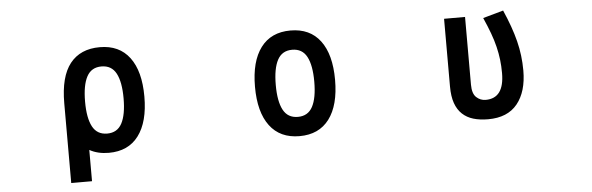

<svg xmlns="http://www.w3.org/2000/svg" viewBox="-47 -653 3093 1003"><g transform="rotate(-5 1500.0 -151.5)"><path d="M601 -218Q601 -304 577 -349Q553 -394 500 -394Q447 -394 423 -349Q399 -304 399 -218Q399 -132 423 -87Q447 -42 500 -42Q553 -42 577 -87Q601 -132 601 -218ZM710 -218Q710 -85 656 -13Q602 59 500 59Q442 59 399 35V199H290V-219Q290 -359 344 -427Q398 -495 500 -495Q602 -495 656 -423Q710 -351 710 -218Z M1601 -218Q1601 -304 1577 -349Q1553 -394 1500 -394Q1447 -394 1423 -349Q1399 -304 1399 -218Q1399 -132 1423 -87Q1447 -42 1500 -42Q1553 -42 1577 -87Q1601 -132 1601 -218ZM1710 -218Q1710 -85 1656 -13Q1602 59 1500 59Q1398 59 1344 -13Q1290 -85 1290 -218Q1290 -351 1344 -423Q1398 -495 1500 -495Q1602 -495 1656 -423Q1710 -351 1710 -218Z M2694 -181Q2694 -70 2642.5 -6.5Q2591 57 2489 57Q2446 57 2412 47Q2378 37 2354 14.5Q2330 -8 2317.5 -43.5Q2305 -79 2305 -131V-486H2415V-131Q2415 -84 2436 -64.5Q2457 -45 2485 -45Q2582 -45 2582 -177Q2582 -214 2578 -247.5Q2574 -281 2565.5 -316Q2557 -351 2543 -389Q2529 -427 2509 -472L2616 -502Q2656 -411 2675 -335.5Q2694 -260 2694 -181Z"/></g></svg>

Font: NanumGothicCoding
Style: Bold
Weight: 700
Monospace: yes
Designer: Kwon Bruce; Nicolas Noh; Sung-woo Choi; Go-un Cha; Soo-hyun Park;
Foundry: NHN Corporation
Version: Version 2.000;PS 1;hotconv 1.0.49;makeotf.lib2.0.14853